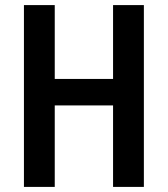

<svg xmlns="http://www.w3.org/2000/svg" viewBox="-20 -734 658 754"><path d="M545 0H424V-320H195V0H74V-714H195V-424H424V-714H545Z"/></svg>

Font: Noto Sans Lao Looped Condensed SemiBold
Style: Regular
Weight: 600
Width: 3
Designer: Mark Frömberg, Ben Mitchell
Foundry: The Fontpad Ltd
Version: Version 1.002; ttfautohint (v1.8.4.7-5d5b)